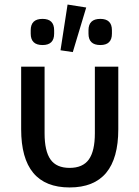

<svg xmlns="http://www.w3.org/2000/svg" viewBox="-20 -812 613 844"><path d="M300 -583 246 -591 277 -792 359 -779ZM167 -614Q115 -614 115 -664V-679Q115 -729 167 -729Q218 -729 218 -679V-664Q218 -614 167 -614ZM421 -614Q369 -614 369 -664V-679Q369 -729 421 -729Q472 -729 472 -679V-664Q472 -614 421 -614ZM286 12Q73 12 73 -244V-519H176V-226Q176 -148 202 -111Q228 -74 286 -74Q344 -74 370.5 -111Q397 -148 397 -226V-519H500V-244Q500 12 286 12Z"/></svg>

Font: Anuphan Medium
Style: Regular
Weight: 500
Designer: Mike Abbink, Paul van der Laan, Pieter van Rosmalen, Mint Tantisuwanna
Foundry: Bold Monday; Cadson Demak
Version: Version 3.002;hotconv 1.0.109;makeotfexe 2.5.65596